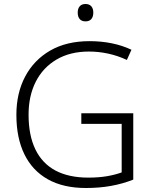

<svg xmlns="http://www.w3.org/2000/svg" viewBox="-20 -931 764 961"><path d="M387 -364H647V-32Q594 -11 535.5 -0.5Q477 10 410 10Q297 10 219.5 -33.5Q142 -77 102 -159Q62 -241 62 -356Q62 -465 106 -548Q150 -631 231.5 -678Q313 -725 428 -725Q486 -725 538.5 -714.5Q591 -704 638 -682L615 -631Q570 -652 522 -662.5Q474 -673 425 -673Q331 -673 263 -633Q195 -593 159 -522Q123 -451 123 -357Q123 -254 157 -183.5Q191 -113 257.5 -77.5Q324 -42 422 -42Q474 -42 515 -49Q556 -56 589 -68V-311H387ZM408 -911Q427 -911 437 -899.5Q447 -888 447 -868Q447 -847 437 -835.5Q427 -824 408 -824Q389 -824 379 -835.5Q369 -847 369 -868Q369 -888 379 -899.5Q389 -911 408 -911Z"/></svg>

Font: Noto Sans Thai Light
Style: Regular
Weight: 300
Designer: Monotype Design Team
Foundry: Monotype Imaging Inc.
Version: Version 2.001